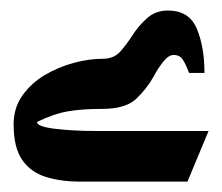

<svg xmlns="http://www.w3.org/2000/svg" viewBox="-20 -1084 422 365"><path d="M174.3 -972.2Q196.3 -972.2 208.3 -985.6Q220.2 -999 231 -1015.6Q242.2 -1033.7 258.8 -1048.8Q275.4 -1064 299.3 -1064Q339.8 -1064 354.2 -1029.3Q368.7 -994.6 368.7 -945.3H339.4Q333.5 -961.4 327.6 -970.5Q321.8 -979.5 310.1 -979.5Q300.8 -979.5 291 -967.5Q281.2 -955.6 272 -938.5Q259.3 -915.5 239 -896.2Q218.8 -877 174.3 -877Q135.7 -877 108.9 -872.3Q82 -867.7 50.3 -852.1Q50.3 -843.3 85 -839.1Q119.6 -835 163.6 -835H376.5L336.4 -738.8H132.3Q95.2 -738.8 66.7 -747.8Q38.1 -756.8 22 -780.3Q5.9 -803.7 5.9 -847.7Q5.9 -878.9 22.5 -902.3Q39.1 -925.8 64.9 -941.2Q90.8 -956.5 119.9 -964.4Q148.9 -972.2 174.3 -972.2Z"/></svg>

Font: Pinar DS1 Black
Style: Regular
Weight: 900
Designer: Amin Abedi
Version: Version 3.000